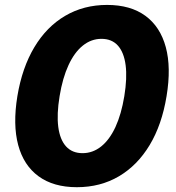

<svg xmlns="http://www.w3.org/2000/svg" viewBox="-20 -758 723 788"><path d="M295.4 10.3Q199.7 10.3 138.4 -34.4Q77.1 -79.1 54.7 -162.6Q32.2 -246.1 51.3 -363.3Q70.8 -480.5 121.1 -564.5Q171.4 -648.4 247.6 -693.1Q323.7 -737.8 419.4 -737.8Q515.6 -737.8 576.7 -693.1Q637.7 -648.4 660.4 -564.7Q683.1 -481 663.6 -363.3Q644.5 -246.1 594.2 -162.6Q543.9 -79.1 468 -34.4Q392.1 10.3 295.4 10.3ZM318.8 -129.4Q360.8 -129.4 395.3 -157Q429.7 -184.6 453.9 -236.8Q478 -289.1 490.2 -363.3Q502.4 -438 495.6 -490.5Q488.8 -543 463.9 -570.8Q439 -598.6 396.5 -598.6Q354.5 -598.6 320.1 -571Q285.6 -543.5 261.2 -490.7Q236.8 -438 224.6 -363.3Q212.4 -289.1 219.2 -236.8Q226.1 -184.6 251.2 -157Q276.4 -129.4 318.8 -129.4Z"/></svg>

Font: Inter 20pt ExtraBold
Style: Italic
Weight: 800
Italic angle: -9.3988°
Version: Version 4.001;git-66647c0bb